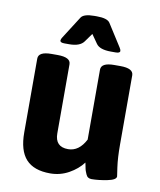

<svg xmlns="http://www.w3.org/2000/svg" viewBox="-83 -794 723 868"><g transform="rotate(10 278.5 -360.0)"><path d="M507 -31Q507 -15 466.5 -7Q426 1 395 1Q386 1 379.5 -3Q373 -7 369 -16.5Q365 -26 363 -31.5Q361 -37 358.5 -51Q356 -65 355 -68Q331 -36 291.5 -14Q252 8 206 8Q131 8 95 -31.5Q59 -71 59 -154V-493Q59 -525 119 -525H147Q207 -525 207 -493V-176Q207 -114 267 -114Q317 -114 347 -172V-493Q347 -525 407 -525H435Q495 -525 495 -493V-176Q495 -114 501 -72ZM423 -592Q423 -582 403 -582H381Q329 -582 313 -606L285 -646L257 -607Q239 -582 190 -582H168Q148 -582 148 -592Q148 -598 154 -607L219 -709Q231 -728 280 -728H291Q340 -728 352 -709L417 -607Q423 -598 423 -592Z"/></g></svg>

Font: mmAsap
Style: Bold
Weight: 700
Designer: Pablo Cosgaya
Foundry: Omnibus-Type
Version: Version 1.001